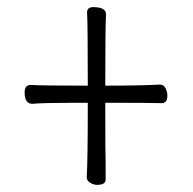

<svg xmlns="http://www.w3.org/2000/svg" viewBox="-20 -609 540 538"><path d="M252 -91Q242 -91 232.5 -97Q223 -103 223 -112Q226 -159 226 -321Q87 -321 71 -318Q49 -318 49 -350Q49 -371 66 -371Q96 -369 226 -369Q226 -540 224 -574Q224 -589 241 -589Q277 -589 277 -569Q275 -530 275 -369Q373 -369 428 -372Q439 -372 444 -361.5Q449 -351 449 -341Q449 -320 433 -320Q393 -321 275 -321Q275 -171 276 -150V-106Q276 -91 252 -91Z"/></svg>

Font: LXGW WenKai Mono TC Light
Style: Regular
Weight: 300
Designer: LXGW / Fontworks Inc.
Foundry: LXGW / Fontworks Inc.
Version: Version 1.330